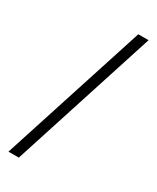

<svg xmlns="http://www.w3.org/2000/svg" viewBox="-198 -782 730 891"><g transform="rotate(30 167.0 -336.5)"><path d="M14 50 263.5 -723H318.5L69.5 50Z"/></g></svg>

Font: Public Sans Thin ExtraLight
Style: Regular
Weight: 250
Version: Version 1.007